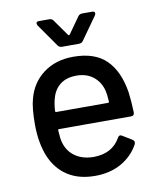

<svg xmlns="http://www.w3.org/2000/svg" viewBox="-80 -760 698 832"><g transform="rotate(-10 269.0 -343.5)"><path d="M397 -137Q402 -146 408 -146Q413 -146 417 -143L458 -118Q466 -113 466 -105L464 -97Q437 -48 387.5 -20Q338 8 272 8Q201 8 152 -23.5Q103 -55 78 -114Q53 -175 53 -257Q53 -330 64 -368Q82 -437 136 -477Q190 -517 267 -517Q362 -517 412 -467.5Q462 -418 477 -324Q482 -287 484 -234Q484 -219 469 -219H153Q148 -219 148 -214Q150 -176 155 -160Q166 -120 199 -97Q232 -74 281 -74Q362 -75 397 -137ZM158 -355Q151 -333 149 -299Q149 -294 154 -294H381Q386 -294 386 -299Q384 -332 380 -348Q370 -387 340.5 -410.5Q311 -434 267 -434Q223 -434 195.5 -413Q168 -392 158 -355ZM209 -577 139 -677Q136 -683 136 -687Q136 -695 148 -695H193Q205 -695 211 -686L262 -614Q263 -612 265 -612Q267 -612 269 -614L320 -686Q326 -695 339 -695H382Q394 -695 394 -686Q394 -682 391 -677L320 -577Q314 -568 302 -568H228Q215 -568 209 -577Z"/></g></svg>

Font: Barlow_Medium_SS
Style: Regular
Weight: 500
Designer: Jeremy Tribby
Foundry: Jeremy Tribby
Version: Version 1.101 August 23, 2024